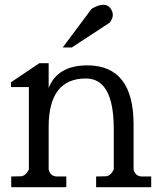

<svg xmlns="http://www.w3.org/2000/svg" viewBox="-20 -785 684 805"><path d="M364 -748Q393 -765 412.5 -765Q432 -765 442.5 -751Q453 -737 453 -722Q453 -707 440 -690L281 -586H243ZM184 -416Q221 -511 347 -511Q540 -510 540 -264V-75Q547 -45 576 -45H614V0H383V-45L426 -46Q446 -50 457 -75V-244Q457 -456 340 -456Q184 -456 184 -253V-75Q191 -45 220 -45H258V0H27V-45L70 -46Q90 -50 101 -75V-420H26V-440L145 -520H184Z"/></svg>

Font: Sawarabi Mincho
Style: Regular
Weight: 400
Version: Version 1.00